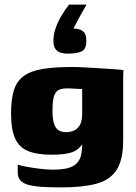

<svg xmlns="http://www.w3.org/2000/svg" viewBox="-20 -692 589 834"><path d="M245 122Q195 122 159.5 119.5Q124 117 101.5 110.5Q79 104 68 91Q57 78 57 57Q57 51 57 39Q57 27 57 23Q67 27 93.5 32Q120 37 152.5 41Q185 45 211 45Q268 45 296 30Q324 15 332 -17.5Q340 -50 335 -101L353 -98Q342 -69 326.5 -52Q311 -35 282.5 -27.5Q254 -20 204 -20Q140 -20 101.5 -36Q63 -52 45.5 -91Q28 -130 28 -200Q28 -261 40.5 -300.5Q53 -340 83.5 -362Q114 -384 165.5 -392.5Q217 -401 296 -401Q318 -401 351.5 -399Q385 -397 420 -395Q455 -393 481.5 -391Q508 -389 517 -387Q516 -385 515.5 -374.5Q515 -364 515 -351Q515 -338 515 -322V-83Q515 2 486.5 46Q458 90 399 106Q340 122 245 122ZM268 -118Q285 -118 300.5 -124.5Q316 -131 326.5 -148Q337 -165 337 -199V-305Q330 -305 310 -306.5Q290 -308 270 -308Q247 -308 233.5 -300.5Q220 -293 214 -272.5Q208 -252 208 -212Q208 -174 215 -153.5Q222 -133 235.5 -125.5Q249 -118 268 -118ZM273 -459Q259 -459 244.5 -463Q230 -467 221 -479Q212 -491 212 -515Q212 -541 221.5 -569Q231 -597 247 -624Q263 -651 280 -672H356Q344 -651 335 -635.5Q326 -620 318 -604.5Q310 -589 299 -568Q304 -568 308.5 -567.5Q313 -567 317 -566Q332 -564 343.5 -553.5Q355 -543 355 -514Q355 -478 334 -468.5Q313 -459 273 -459Z"/></svg>

Font: Genos Thin ExtraBold
Style: Regular
Weight: 800
Version: Version 1.010